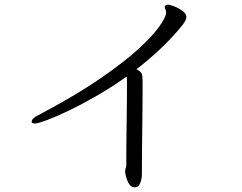

<svg xmlns="http://www.w3.org/2000/svg" viewBox="-20 -745 1040 824"><path d="M517 -7Q517 -17 519.5 -24Q522 -31 522 -35Q522 -41 522 -68Q522 -95 522.5 -135Q523 -175 523.5 -219Q524 -263 524.5 -302.5Q525 -342 525 -368Q525 -394 525 -398Q525 -403 525 -407.5Q525 -412 523 -416Q458 -370 393.5 -333Q329 -296 273.5 -269.5Q218 -243 180 -229Q142 -215 130 -215Q120 -215 117 -219Q116 -220 116 -223Q116 -237 145 -251Q304 -335 409.5 -407.5Q515 -480 576.5 -537Q638 -594 664.5 -632.5Q691 -671 693 -688V-691Q693 -699 690 -704Q687 -709 687 -714Q687 -718 689 -720Q693 -725 701 -725Q709 -725 728 -717.5Q747 -710 763.5 -698Q780 -686 780 -672Q780 -659 762 -636Q718 -582 668 -535Q618 -488 566 -448Q586 -437 589 -427Q592 -417 592 -391Q592 -384 592 -354Q592 -324 591.5 -281Q591 -238 590.5 -191Q590 -144 589.5 -101.5Q589 -59 589 -30.5Q589 -2 589 4Q589 21 582.5 38.5Q576 56 565 58Q562 59 558 59Q543 59 534 44.5Q525 30 521.5 14.5Q518 -1 517 -4Z"/></svg>

Font: Moon Stars Kai T HW
Style: Regular
Weight: 400
Designer: GuiWonder
Version: Version 1.101